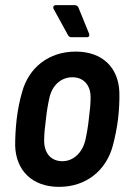

<svg xmlns="http://www.w3.org/2000/svg" viewBox="-20 -720 506 748"><path d="M327 -589 285 -692C282 -697 277 -700 271 -700H198C189 -700 185 -693 189 -685L245 -583C248 -578 252 -575 258 -575H318C327 -575 330 -581 327 -589ZM210 8C315 8 394 -55 420 -154C428 -185 436 -223 440 -257C444 -291 446 -331 445 -362C441 -457 379 -519 275 -519C170 -519 92 -457 66 -361C57 -331 49 -291 45 -256C41 -222 39 -183 39 -153C42 -55 106 8 210 8ZM223 -92C178 -92 152 -124 152 -172C152 -197 155 -227 159 -256C162 -286 167 -315 173 -341C184 -388 218 -419 262 -419C306 -419 333 -388 333 -341C333 -315 330 -286 326 -256C323 -227 318 -198 312 -172C300 -124 265 -92 223 -92Z"/></svg>

Font: Barlow Semi Condensed SemiBold
Style: Italic
Weight: 600
Width: 4
Italic angle: -7°
Designer: Jeremy Tribby
Foundry: Tribby Type
Version: Version 1.422;hotconv 1.0.109;makeotfexe 2.5.65596